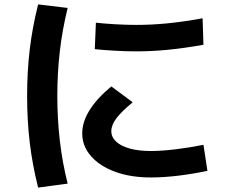

<svg xmlns="http://www.w3.org/2000/svg" viewBox="-20 -795 1040 871"><path d="M664 10Q573 10 503 -15.5Q433 -41 393 -86.5Q353 -132 353 -190Q353 -293 485 -403L582 -331Q531 -289 508 -258.5Q485 -228 485 -200Q485 -173 507 -152.5Q529 -132 569 -121Q609 -110 664 -110Q713 -110 775 -117.5Q837 -125 903 -138L921 -20Q855 -6 789 2Q723 10 664 10ZM598 -562Q551 -562 499.5 -565Q448 -568 410 -572L415 -692Q452 -688 502 -685Q552 -682 598 -682Q667 -682 738.5 -689Q810 -696 899 -712L903 -592Q813 -576 740.5 -569Q668 -562 598 -562ZM153 56Q127 -47 115 -147.5Q103 -248 103 -360Q103 -471 115 -571.5Q127 -672 153 -775L287 -759Q263 -662 251.5 -563.5Q240 -465 240 -360Q240 -255 251.5 -156Q263 -57 287 38Z"/></svg>

Font: M PLUS 2
Style: Bold
Weight: 700
Designer: Coji Morishita
Foundry: UNDERFOREST DESIGN
Version: Version 1.001